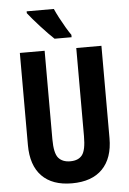

<svg xmlns="http://www.w3.org/2000/svg" viewBox="-62 -979 694 1034"><g transform="rotate(-5 285.5 -462.0)"><path d="M507 -215Q507 -107 450 -48.5Q393 10 285 10Q179 10 122.5 -48Q66 -106 66 -216V-714H200V-236Q200 -160 222 -134.5Q244 -109 286 -109Q330 -109 350.5 -135.5Q371 -162 371 -237V-714H507ZM269 -934Q278 -913 293 -884.5Q308 -856 324 -829Q340 -802 351 -787V-774H259Q246 -786 227 -805.5Q208 -825 187.5 -847.5Q167 -870 149.5 -890.5Q132 -911 122 -924V-934Z"/></g></svg>

Font: Noto Sans Gujarati ExtraCondensed
Style: Bold
Weight: 700
Width: 2
Designer: Jelle Bosma - Monotype Design Team, Universal Thirst
Foundry: Monotype Imaging Inc.
Version: Version 2.106; ttfautohint (v1.8.4.7-5d5b)